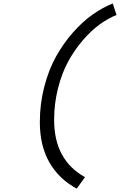

<svg xmlns="http://www.w3.org/2000/svg" viewBox="-20 -1027 711 1138"><path d="M300.8 -316.4Q300.8 -78.1 483.7 22.8L434.9 91.1Q329.4 34.5 272.8 -64.5Q216.1 -163.4 216.1 -302.7Q216.1 -412.1 242.5 -513.3Q268.9 -614.6 312.2 -692.1Q355.5 -769.5 412.1 -834Q468.8 -898.4 528.3 -940.4Q587.9 -982.4 648.4 -1006.5L670.6 -938.2Q619.8 -918 569.3 -881.2Q518.9 -844.4 470.1 -787.4Q421.2 -730.5 383.8 -661.8Q346.4 -593.1 323.6 -502.9Q300.8 -412.8 300.8 -316.4Z"/></svg>

Font: Monoid
Style: Italic
Weight: 400
Width: 4
Italic angle: -11°
Monospace: yes
Version: Version 0.61